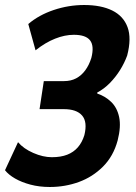

<svg xmlns="http://www.w3.org/2000/svg" viewBox="-24 -736 542 767"><path d="M175 11Q133 11 97.5 1.5Q62 -8 36 -23Q10 -38 -4 -56L48 -168Q70 -142 109 -125Q148 -108 183 -108Q219 -108 244.5 -118Q270 -128 287 -147.5Q304 -167 313 -196Q326 -249 304 -274.5Q282 -300 231 -300H134L151 -412H232Q259 -412 280 -423Q301 -434 316.5 -455Q332 -476 341 -505Q353 -552 336 -574.5Q319 -597 271 -597Q235 -597 196 -581.5Q157 -566 118 -535L89 -640Q131 -676 190.5 -696Q250 -716 312 -716Q380 -716 424.5 -694Q469 -672 485.5 -627.5Q502 -583 484 -514Q473 -484 455.5 -456Q438 -428 415 -404.5Q392 -381 364 -366L365 -362Q396 -352 420 -329Q444 -306 452 -268Q460 -230 446 -175Q429 -112 387.5 -70.5Q346 -29 291 -9Q236 11 175 11Z"/></svg>

Font: Nunito Sans 7pt Condensed ExtraBold
Style: Italic
Weight: 800
Width: 3
Italic angle: -9°
Designer: Vernon Adams
Foundry: Vernon Adams
Version: Version 3.101;gftools[0.9.27]